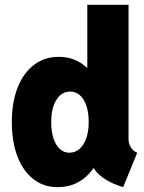

<svg xmlns="http://www.w3.org/2000/svg" viewBox="-20 -772 602 800"><path d="M493.2 7.8Q445.3 -6.3 411.4 -29.8Q377.4 -53.2 368.2 -78.1L376 -70.3H335L353.5 -133.8V-435.5L332 -490.2H343.8V-752H515.6V-192.4Q515.6 -172.9 525.4 -157.5Q535.2 -142.1 551.8 -135.7ZM219.7 7.8Q162.1 7.8 119.1 -25.6Q76.2 -59.1 52.7 -120.1Q29.3 -181.2 29.3 -263.7Q29.3 -346.2 53.5 -407.2Q77.6 -468.3 121.6 -501.7Q165.5 -535.2 224.6 -535.2Q284.2 -535.2 327.9 -501.7Q371.6 -468.3 395.8 -407.2Q419.9 -346.2 419.9 -263.7Q419.9 -181.2 395.3 -120.1Q370.6 -59.1 325.7 -25.6Q280.8 7.8 219.7 7.8ZM268.6 -135.7Q293.5 -135.7 311.5 -151.6Q329.6 -167.5 339.6 -196.3Q349.6 -225.1 349.6 -263.7Q349.6 -302.2 340.1 -330.8Q330.6 -359.4 313.2 -375Q295.9 -390.6 272.5 -390.6Q248.5 -390.6 230.7 -375Q212.9 -359.4 203.1 -330.8Q193.4 -302.2 193.4 -263.7Q193.4 -225.1 202.6 -196.3Q211.9 -167.5 229 -151.6Q246.1 -135.7 268.6 -135.7Z"/></svg>

Font: Reddit Mono Black
Style: Regular
Weight: 900
Monospace: yes
Designer: Stephen Hutchings
Foundry: Reddit
Version: Version 1.014